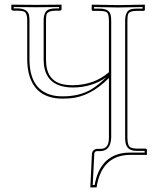

<svg xmlns="http://www.w3.org/2000/svg" viewBox="-20 -666 674 827"><path d="M528.8 -73.2Q528.8 -37.6 543.5 -30.3Q553.2 -26.4 568.8 -25.9H607.9Q612.3 -24.4 612.8 -21V1H541Q417 2.4 396 141.1H369.1L376 -4.9Q378.9 -21.5 396 -24.9H413.1Q445.8 -24.9 448.7 -62.5Q449.2 -68.4 449.2 -74.2V-330.1Q368.7 -248.5 279.3 -242.2Q265.6 -241.2 250 -241.2Q127.4 -241.2 102.5 -356.4Q97.2 -382.3 97.2 -412.1V-578.1Q97.2 -610.4 83.5 -616.2Q73.7 -620.1 53.2 -620.1H36.1Q29.8 -621.6 28.8 -625V-646L137.2 -645L245.1 -646V-625Q243.2 -620.6 238.8 -620.1H222.2Q185.5 -620.1 180.2 -603Q178.2 -594.7 178.2 -578.1V-408.2Q178.2 -315.4 256.8 -301.8Q272.9 -299.3 292 -298.8Q386.2 -299.8 449.2 -355V-577.1Q449.2 -609.9 436.5 -615.2Q427.2 -618.7 409.2 -619.1H378.9Q375.5 -620.6 375 -624V-646L488.8 -644L604 -646V-625Q604 -619.1 598.1 -619.1H568.8Q537.6 -619.1 532.2 -605.5Q528.8 -596.2 528.8 -577.1ZM459 -74.2Q457 -16.6 413.1 -15.1H396Q387.7 -13.2 386.2 -4.9L379.4 130.9H387.7Q409.7 6.8 514.6 -7.3Q527.8 -8.8 541 -8.8H603V-16.1H568.8Q525.9 -16.1 520.5 -52.7Q519 -62 519 -73.2V-577.1Q519 -619.6 545.4 -626.5Q555.2 -628.9 568.8 -628.9H594.2V-635.7L488.8 -633.8L384.8 -635.7V-628.9H409.2Q449.7 -628.9 456.5 -602.5Q459 -591.8 459 -577.1ZM439 -334Q377 -289.1 292 -289.1Q168.9 -291 168 -408.2V-578.1Q168 -617.2 191.4 -626Q203.6 -629.9 222.2 -629.9H234.9V-635.7L137.2 -634.8L39.1 -635.7V-629.9H53.2Q97.2 -629.9 104.5 -603Q106.9 -592.8 106.9 -578.1V-412.1Q106.9 -270 220.2 -252.9Q234.9 -251 250 -251Q324.2 -251 376 -282.7Q407.2 -302.7 439 -334Z"/></svg>

Font: Linux Biolinum Outline O
Style: Bold
Weight: 700
Designer: Philipp H. Poll
Foundry: Philipp H. Poll
Version: Version 0.9.2